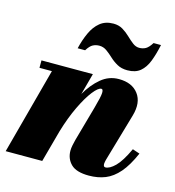

<svg xmlns="http://www.w3.org/2000/svg" viewBox="-108 -809 832 911"><g transform="rotate(15 308.0 -353.5)"><path d="M300.5 -598.5Q283.5 -598.5 269.2 -591.2Q255 -584 240 -560H203.5Q213.5 -602.5 229.8 -638.2Q246 -674 272.2 -695.5Q298.5 -717 338 -717Q364.5 -717 384.2 -705Q404 -693 420.2 -677.2Q436.5 -661.5 452 -649.5Q467.5 -637.5 484.5 -637.5Q502 -637.5 516 -645.2Q530 -653 545 -677H581.5Q571.5 -630 557.8 -594.5Q544 -559 520.5 -539.5Q497 -520 457.5 -520Q428.5 -520 407.5 -531.8Q386.5 -543.5 369.8 -559.2Q353 -575 336.5 -586.8Q320 -598.5 300.5 -598.5ZM113.5 -423.5H52.5V-460H305L276.5 -355Q305.5 -405.5 343.8 -437.5Q382 -469.5 431 -469.5Q496 -469.5 527 -428.2Q558 -387 538.5 -319.5L470 -83Q469 -79 467.8 -73Q466.5 -67 466.5 -63Q466.5 -48 476.5 -48Q497 -48 523.8 -74.2Q550.5 -100.5 580.5 -165L616 -153Q588.5 -90 557.8 -54.5Q527 -19 491 -4.5Q455 10 410.5 10Q349 10 322.5 -16.2Q296 -42.5 296 -82Q296 -93.5 299 -109Q302 -124.5 305.5 -137L353.5 -308Q370 -366.5 370.5 -385Q371 -403.5 362.5 -403.5Q347 -403.5 322 -371.5Q297 -339.5 270.2 -283.8Q243.5 -228 222.5 -157.5L179.5 0H0Z"/></g></svg>

Font: Bodoni* 06pt Fatface
Style: Italic
Weight: 900
Italic angle: -13°
Version: Version 2.3